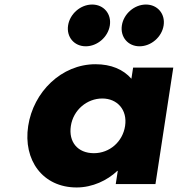

<svg xmlns="http://www.w3.org/2000/svg" viewBox="-20 -811 784 846"><path d="M292.2 -256C303 -327 363.7 -377 430.7 -377C496.7 -377 542 -327 531.2 -256C520.5 -186 462.8 -136 393.8 -136C321.8 -136 281.5 -186 292.2 -256ZM104.2 -256C81.2 -106 167.7 15 317.7 15C387.7 15 452.4 -16 496.9 -58H498.9L490 0H665L743.5 -513H566.5L559 -464C523.3 -505 469.8 -528 400.8 -528C250.8 -528 127.1 -406 104.2 -256ZM623 -791C572 -791 524.8 -750 517 -699C509.2 -648 543.9 -607 594.9 -607C645.9 -607 693.2 -648 701 -699C708.8 -750 674 -791 623 -791ZM386 -791C335 -791 287.8 -750 280 -699C272.2 -648 306.9 -607 357.9 -607C408.9 -607 456.2 -648 464 -699C471.8 -750 437 -791 386 -791Z"/></svg>

Font: Sztylet
Style: BdObl
Weight: 700
Foundry: Cannot Into Space Fonts, PlusOne Fonts
Version: Version 0.12